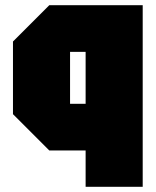

<svg xmlns="http://www.w3.org/2000/svg" viewBox="-20 -580 600 740"><path d="M530 -560V140H310V0H170L30 -140V-420L170 -560ZM310 -380H250V-180H310Z"/></svg>

Font: Tektur Condensed Black
Style: Regular
Weight: 900
Width: 3
Designer: Adam Jagosz
Foundry: Adam Jagosz
Version: Version 1.005;gftools[0.9.30]